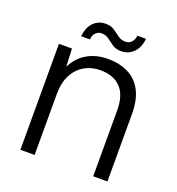

<svg xmlns="http://www.w3.org/2000/svg" viewBox="-125 -785 820 887"><g transform="rotate(20 285.0 -341.0)"><path d="M73 0V-521H137L141 -433Q165 -482 209 -507.5Q253 -533 311 -533Q368 -533 411 -511.5Q454 -490 477.5 -445.5Q501 -401 501 -332V0H431V-324Q431 -399 395.5 -435.5Q360 -472 296 -472Q253 -472 218.5 -452.5Q184 -433 163.5 -394.5Q143 -356 143 -299V0ZM354 -587Q328 -587 310.5 -599Q293 -611 278 -622.5Q263 -634 242 -634Q226 -634 214.5 -623Q203 -612 200 -589H157Q163 -636 187 -659Q211 -682 245 -682Q271 -682 288 -670.5Q305 -659 320.5 -647Q336 -635 358 -635Q374 -635 386 -646.5Q398 -658 401 -680H443Q439 -636 414 -611.5Q389 -587 354 -587Z"/></g></svg>

Font: DM Sans 10pt Light
Style: Regular
Weight: 300
Version: Version 4.004;gftools[0.9.30]